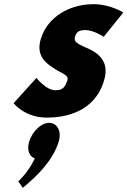

<svg xmlns="http://www.w3.org/2000/svg" viewBox="-20 -548 610 919"><path d="M426.7 -528C314.6 -528 207.8 -468 175.7 -363C152.1 -286 193.1 -250 234.9 -223C277.9 -193 319 -190 298.1 -153C287.7 -119 263.8 -116 244.6 -116C201 -116 154.2 -175 154.2 -175L45.2 -54C45.2 -54 98.1 15 203.8 15C288.4 15 431 -9 477.2 -160C510.9 -265 434.5 -303 382.6 -324C354.8 -338 331 -346 339.2 -373C346.6 -397 360.4 -404 388.8 -404C428.2 -404 476.6 -372 476.6 -372L570.1 -488C570.1 -488 509.3 -528 426.7 -528ZM214.6 40C254.4 40 276.2 80 260.9 130C232.5 223 153 299 88.8 351L67.7 320C67.7 320 117.4 275 146.5 210C120.2 201 107.4 170 119.7 130C134.9 80 177.8 40 214.6 40Z"/></svg>

Font: Hussar
Style: BdSuprConOblThree
Weight: 700
Foundry: Cannot Into Space Fonts
Version: Version 2.00